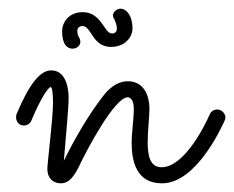

<svg xmlns="http://www.w3.org/2000/svg" viewBox="-20 -414 539 442"><path d="M127 -44C130 -82 138 -165 138 -188C138 -219 128 -252 98 -252C72 -252 47 -220 18 -151C17 -148 17 -146 17 -144C17 -134 24 -125 35 -125C42 -125 49 -129 52 -136C76 -193 91 -212 97 -214C101 -211 102 -193 102 -177C102 -141 89 -39 89 -25C89 -4 102 8 120 8C134 8 146 0 160 -27C180 -70 244 -190 274 -190C279 -190 288 -185 288 -164C288 -139 283 -107 283 -87C283 -42 294 8 353 8C432 8 490 -121 497 -136C498 -139 499 -141 499 -143C499 -152 491 -162 480 -162C473 -162 466 -158 463 -151C448 -117 402 -29 352 -29C325 -29 320 -56 320 -87C320 -112 324 -146 324 -163C324 -199 308 -227 274 -227C257 -227 237 -218 219 -195C182 -148 148 -87 127 -44ZM285 -349C285 -379 270 -394 258 -394C248 -394 240 -386 240 -378C240 -375 242 -372 244 -368C246 -363 249 -356 249 -348C249 -345 248 -337 238 -337C230 -337 225 -345 219 -354C209 -368 197 -386 170 -386C140 -386 123 -364 123 -342C123 -310 136 -302 147 -302C157 -302 165 -309 165 -318C165 -321 164 -324 163 -326C160 -331 158 -336 158 -342C158 -344 158 -354 170 -354C178 -354 183 -347 189 -338C198 -324 209 -306 236 -306C265 -306 285 -326 285 -349Z"/></svg>

Font: Sacramento
Style: Regular
Weight: 400
Designer: Astigmatic (AOETI)
Foundry: Astigmatic (AOETI)
Version: Version 1.000